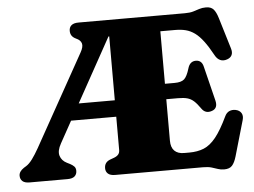

<svg xmlns="http://www.w3.org/2000/svg" viewBox="-52 -784 1146 867"><g transform="rotate(-5 521.0 -350.0)"><path d="M539.5 -700 507 -625.5H461.5L206 -163.5Q187.5 -130.5 194.5 -108Q201.5 -85.5 224.5 -74L238.5 -67Q250 -61 257 -53.8Q264 -46.5 264 -34Q264 -18.5 253.8 -9.2Q243.5 0 221.5 0H49.5Q27.5 0 17.2 -9.2Q7 -18.5 7 -34Q7 -53 29.5 -68L40 -74.5Q54 -83 68.8 -103Q83.5 -123 99 -150.5L329.5 -564Q344 -589.5 339.5 -604.8Q335 -620 315.5 -628.5Q301.5 -635 295.5 -644.2Q289.5 -653.5 289.5 -666Q289.5 -682 300 -691Q310.5 -700 332.5 -700ZM226.5 -336H500L500.5 -261.5H226ZM609 -390.5H740.5Q771.5 -390.5 784.8 -402.8Q798 -415 808.5 -450Q817.5 -482 845 -482Q871.5 -482 878.5 -452.5L917.5 -295Q926 -259.5 898 -250Q868.5 -239.5 851 -264.5Q835 -287.5 821.8 -299.5Q808.5 -311.5 792.2 -316Q776 -320.5 750 -320.5H609ZM465 -111V-700H814.5Q837.5 -700 852.5 -704.5Q867.5 -709 880.8 -713.5Q894 -718 911.5 -718Q934 -718 945.5 -705.2Q957 -692.5 965.5 -664L1008 -523.5Q1013.5 -505.5 1008 -493.5Q1002.5 -481.5 987 -476Q969 -469.5 954.8 -476Q940.5 -482.5 931.5 -499.5Q910 -539 891 -564.2Q872 -589.5 852.8 -603.5Q833.5 -617.5 812.2 -623Q791 -628.5 764.5 -628.5H697V-132.5Q697 -102 712.2 -86.8Q727.5 -71.5 756 -71.5H779.5Q817 -71.5 845.8 -83.2Q874.5 -95 900.5 -127.2Q926.5 -159.5 955.5 -220.5Q963 -236.5 975.8 -242.2Q988.5 -248 1004.5 -245Q1022 -241.5 1030 -228.8Q1038 -216 1032.5 -197L986 -36Q978 -8.5 966.2 4.8Q954.5 18 930 18Q914.5 18 901.8 13.5Q889 9 873.8 4.5Q858.5 0 835.5 0H437.5Q415.5 0 405 -9.2Q394.5 -18.5 394.5 -34Q394.5 -61 420.5 -71L439.5 -78Q452.5 -83 458.8 -90.8Q465 -98.5 465 -111Z"/></g></svg>

Font: Fraunces
Style: Regular
Weight: 900
Version: Version 1.000;[b76b70a41]